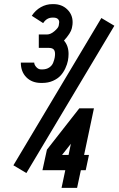

<svg xmlns="http://www.w3.org/2000/svg" viewBox="-20 -801 570 923"><path d="M144.5 -500Q144.5 -489.7 154.5 -478.5Q164.6 -467.3 177.7 -467.3H183.1Q203.1 -467.3 216.8 -476.6Q230.5 -485.8 235.8 -500Q241.2 -514.2 242.9 -523.7Q244.6 -533.2 244.6 -541.5Q244.6 -557.1 237.3 -564Q230 -570.8 214.4 -570.8H166.5V-635.3H206.5Q223.1 -635.3 241.7 -651.1Q260.3 -667 262.2 -677.7L263.2 -683.6Q264.6 -689.5 264.6 -694.3Q264.6 -704.1 257.6 -710.2Q250.5 -716.3 236.8 -716.3H231.9Q204.6 -716.3 187.5 -689.9L132.8 -725.1Q150.4 -752 176.5 -766.6Q202.6 -781.2 231.9 -781.2H236.8Q276.9 -781.2 303 -756.1Q329.1 -731 329.1 -694.3Q329.1 -682.6 327.1 -674.3L325.2 -664.6Q320.3 -642.1 287.6 -606Q309.6 -581.1 309.6 -541.5Q309.6 -525.9 306.4 -509Q303.2 -492.2 294.2 -472.7Q285.2 -453.1 271.5 -438Q257.8 -422.9 234.9 -412.6Q211.9 -402.3 183.1 -402.3H177.7Q133.8 -402.3 106.9 -429.2Q80.1 -456.1 80.1 -500ZM467.3 -714.4 529.8 -677.2 106.9 30.8 44.4 -6.3ZM320.8 -109.9 278.3 -56.2H309.6ZM205.6 -81.5 361.3 -280.3H431.6L384.3 -56.2H407.7L392.1 17.1H368.7L350.6 102.1H275.9L293.9 17.1H184.1Z"/></svg>

Font: Anka/Coder Narrow
Style: Italic
Weight: 400
Width: 3
Italic angle: -12°
Monospace: yes
Version: Version 001.100